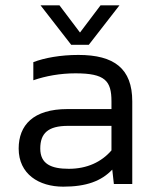

<svg xmlns="http://www.w3.org/2000/svg" viewBox="-20 -690 581 720"><path d="M313 -522 428 -670H357L280 -568L203 -670H132L247 -522ZM407 0H476V-310C476 -433 408 -484 274 -484C207 -484 147 -473 105 -457V-389C151 -405 206 -415 263 -415C374 -415 398 -387 398 -310V-281H233C104 -281 50 -220 50 -133C50 -37 126 10 217 10C304 10 360 -11 401 -54ZM398 -218V-126C361 -83 307 -57 238 -57C172 -57 131 -75 131 -133C131 -190 160 -218 235 -218Z"/></svg>

Font: Kanit Light
Style: Regular
Weight: 300
Designer: Katatrad Team
Foundry: CadsonDemak
Version: Version 1.000;PS 001.000;hotconv 1.0.88;makeotf.lib2.5.64775